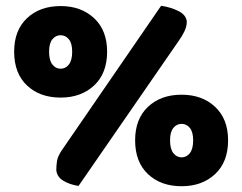

<svg xmlns="http://www.w3.org/2000/svg" viewBox="-20 -637 839 665"><path d="M538 -617Q572 -612 598.5 -598.5Q625 -585 627 -562Q627 -546 619 -529Q611 -512 598 -494L252 7Q220 2 198.5 -11.5Q177 -25 175 -48Q175 -64 177.5 -79.5Q180 -95 193 -115ZM351 -458Q351 -383 306 -341Q261 -299 190 -299Q118 -299 73.5 -341Q29 -383 29 -458Q29 -532 73.5 -574Q118 -616 190 -616Q261 -616 306 -574Q351 -532 351 -458ZM150 -458Q150 -428 161.5 -413.5Q173 -399 190 -399Q207 -399 218.5 -413.5Q230 -428 230 -458Q230 -487 218.5 -501Q207 -515 190 -515Q173 -515 161.5 -501Q150 -487 150 -458ZM770 -151Q770 -76 725 -34Q680 8 609 8Q537 8 492.5 -34Q448 -76 448 -151Q448 -225 492.5 -267Q537 -309 609 -309Q680 -309 725 -267Q770 -225 770 -151ZM569 -151Q569 -121 580.5 -106.5Q592 -92 609 -92Q626 -92 637.5 -106.5Q649 -121 649 -151Q649 -180 637.5 -194Q626 -208 609 -208Q592 -208 580.5 -194Q569 -180 569 -151Z"/></svg>

Font: Baloo Tamma
Style: Regular
Weight: 400
Designer: Divya Kowshik and Ek Type
Foundry: Ek Type
Version: Version 1.443;PS 1.000;hotconv 16.6.51;makeotf.lib2.5.65220;